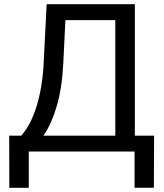

<svg xmlns="http://www.w3.org/2000/svg" viewBox="-20 -731 792 926"><path d="M722.2 174.3 723.1 -76.7H630.4V-710.9H205.1L189.5 -406.7Q182.6 -302.7 155.5 -215.6Q128.4 -128.4 82.5 -76.7H24.4L24.9 174.8H118.7V0H628.9V174.3ZM189.5 -76.7Q226.6 -129.4 252.7 -215.8Q278.8 -302.2 285.2 -424.8L295.4 -633.8H536.1V-76.7Z"/></svg>

Font: FAU Chimera
Style: Regular
Weight: 400
Version: Version 1.002;hotconv 1.0.117;makeotfexe 2.5.65602